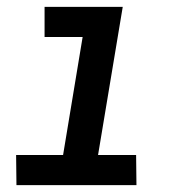

<svg xmlns="http://www.w3.org/2000/svg" viewBox="-20 -540 540 560"><path d="M378 0H28L27 -88H164L221 -432H110V-520H338L266 -88H377Z"/></svg>

Font: Iosevka Term Curly SmBd Obl
Style: Regular
Weight: 600
Italic angle: -9°
Designer: Belleve Invis
Foundry: Belleve Invis
Version: Version 32.3.0